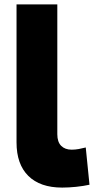

<svg xmlns="http://www.w3.org/2000/svg" viewBox="-20 -780 431 871"><path d="M55 -760H240V-171Q240 -136 257.5 -118.5Q275 -101 305 -101Q321 -101 337.5 -104Q354 -107 369 -111L386 58Q359 64 325.5 67.5Q292 71 262 71Q162 71 108.5 18Q55 -35 55 -134Z"/></svg>

Font: OA Gothic ExtraBold
Style: Regular
Weight: 800
Designer: Choi Chi-young, Lee Jaesang, Lee Juhyun, Han Dohee
Foundry: DDUNGSANG CORP.
Version: Version 1.000;Build 20210203